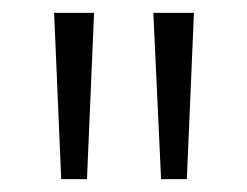

<svg xmlns="http://www.w3.org/2000/svg" viewBox="-20 -734 384 298"><path d="M64 -714 75 -456H115L126 -714ZM218 -714 230 -456H270L281 -714Z"/></svg>

Font: Noto Sans Thai Looped Condensed Light
Style: Regular
Weight: 300
Width: 3
Designer: Sasikarn Vongin, Ben Mitchell
Foundry: The Fontpad Ltd
Version: Version 1.001